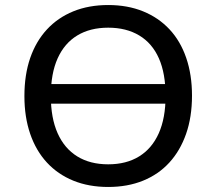

<svg xmlns="http://www.w3.org/2000/svg" viewBox="-20 -734 860 763"><path d="M144 -322V-400H693V-322ZM410 9Q333 9 271.5 -16Q210 -41 166.5 -88Q123 -135 100 -202Q77 -269 77 -352Q77 -437 100 -503.5Q123 -570 166.5 -617Q210 -664 271.5 -689Q333 -714 410 -714Q487 -714 548.5 -689Q610 -664 653.5 -617.5Q697 -571 720 -504Q743 -437 743 -354Q743 -269 719.5 -202Q696 -135 653 -88Q610 -41 548.5 -16Q487 9 410 9ZM410 -81Q482 -81 533 -112.5Q584 -144 611 -204.5Q638 -265 638 -353Q638 -442 611.5 -502Q585 -562 533.5 -593Q482 -624 410 -624Q338 -624 287 -593Q236 -562 209 -502Q182 -442 182 -353Q182 -265 209 -204.5Q236 -144 287 -112.5Q338 -81 410 -81Z"/></svg>

Font: Nunito Sans 7pt Medium
Style: Regular
Weight: 500
Designer: Vernon Adams
Foundry: Vernon Adams
Version: Version 3.101;gftools[0.9.27]